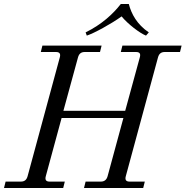

<svg xmlns="http://www.w3.org/2000/svg" viewBox="-30 -940 928 960"><path d="M398 -778 404 -762C441 -774 525 -820 578 -858C609 -820 669 -774 700 -762L714 -778C655 -818 627 -870 614 -920H574C535 -870 479 -818 398 -778ZM-10 0H286L294 -32H218C200 -32 194 -41 199 -59L278 -350H587L508 -59C503 -41 492 -32 474 -32H398L390 0H686L694 -32H618C600 -32 594 -41 599 -59L760 -653C765 -671 775 -680 794 -680H870L878 -712H582L574 -680H650C669 -680 674 -671 669 -653L596 -386H287L360 -653C365 -671 375 -680 394 -680H470L478 -712H182L174 -680H250C268 -680 274 -671 269 -653L108 -59C103 -41 93 -32 74 -32H-2Z"/></svg>

Font: Old Standard
Style: Italic
Weight: 400
Italic angle: -15.2°
Designer: Alexey Kryukov <alexios@thessalonica.org.ru>
Version: Version 2.0